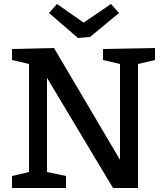

<svg xmlns="http://www.w3.org/2000/svg" viewBox="-20 -940 830 960"><path d="M535 -920 575 -875 430 -755 370 -750 225 -875 265 -920 398 -827ZM215 -80 310 -60V0H40V-60L125 -80V-620L40 -640V-695L250 -700L580 -141V-620L495 -640V-695L755 -700V-640L670 -620V0H545L215 -551Z"/></svg>

Font: Bitter
Style: Regular
Weight: 400
Designer: Sol Matas
Foundry: Sol Matas
Version: Version 1.300;PS 001.300;hotconv 1.0.70;makeotf.lib2.5.58329